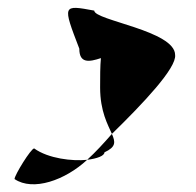

<svg xmlns="http://www.w3.org/2000/svg" viewBox="-20 -502 498 489"><path d="M17 -46C64 -14 146 -43 202 -95C165 -91 103 -98 67 -124C59 -124 17 -56 17 -46ZM182 -378C182 -340 207 -344 237 -354C235 -333 235 -306 235 -279C235 -218 255 -184 265 -161C345 -239 430 -329 426 -362C426 -424 220 -450 220 -475C139 -490 139 -490 182 -378ZM202 -95C227 -98 246 -105 246 -114C276 -128 274 -140 265 -161C244 -137 223 -114 202 -95Z"/></svg>

Font: Ampere
Style: SuCnd
Weight: 400
Version: Version 1